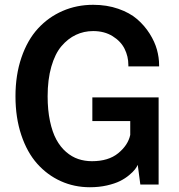

<svg xmlns="http://www.w3.org/2000/svg" viewBox="-20 -768 746 799"><path d="M354 11.2Q289.1 11.2 232.9 -14.2Q176.8 -39.6 134.8 -86.7Q92.8 -133.8 68.6 -206.1Q44.4 -278.3 44.4 -367.2Q44.4 -456.1 69.3 -528.8Q94.2 -601.6 137.9 -649.2Q181.6 -696.8 240.5 -722.4Q299.3 -748 367.7 -748Q424.8 -748 472.4 -731.4Q520 -714.8 550.8 -688.2Q581.5 -661.6 602.8 -627.9Q624 -594.2 633.1 -561.3Q642.1 -528.3 642.1 -497.6V-491.7H514.2V-497.6Q514.2 -533.2 498.5 -564.7Q482.9 -596.2 448.7 -617.4Q414.6 -638.7 367.7 -638.7Q329.1 -638.7 295.9 -623Q262.7 -607.4 235.8 -575.9Q209 -544.4 193.6 -490.7Q178.2 -437 178.2 -367.2Q178.2 -310.1 188 -263.9Q197.8 -217.8 214.6 -187Q231.4 -156.2 255.1 -135.7Q278.8 -115.2 305.7 -106.2Q332.5 -97.2 362.8 -97.2Q431.2 -97.2 471.9 -130.4Q512.7 -163.6 522 -206.5V-264.2H364.3V-362.8H640.1V0H564L553.2 -82Q549.8 -73.7 541.7 -63.2Q533.7 -52.7 517.3 -39.1Q501 -25.4 479.5 -14.6Q458 -3.9 425 3.7Q392.1 11.2 354 11.2Z"/></svg>

Font: Epilogue SemiBold
Style: Regular
Weight: 600
Designer: Tyler Finck
Foundry: Etcetera Type Co
Version: Version 2.112